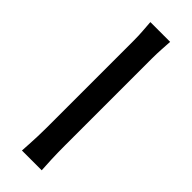

<svg xmlns="http://www.w3.org/2000/svg" viewBox="74 -810 851 851"><g transform="rotate(-45 500.0 -384.0)"><path d="M97 -446Q114 -445 138.5 -443.5Q163 -442 191.5 -441Q220 -440 246 -440Q266 -440 301 -440Q336 -440 380.5 -440Q425 -440 474 -440Q523 -440 571.5 -440Q620 -440 663 -440Q706 -440 739 -440Q772 -440 790 -440Q826 -440 855 -442.5Q884 -445 902 -446V-322Q885 -323 854 -325Q823 -327 790 -327Q773 -327 739.5 -327Q706 -327 663 -327Q620 -327 571.5 -327Q523 -327 474 -327Q425 -327 380.5 -327Q336 -327 301 -327Q266 -327 246 -327Q205 -327 164 -325.5Q123 -324 97 -322Z"/></g></svg>

Font: Noto Sans KR Medium
Style: Regular
Weight: 500
Designer: Ryoko NISHIZUKA  (kana, bopomofo & ideographs); Paul D. Hunt (Latin, Greek & Cyrillic); Sandoll Communications , Soo-you
Foundry: Adobe
Version: Version 2.004-H2;hotconv 1.0.118;makeotfexe 2.5.65603